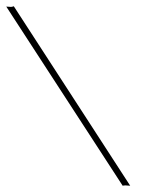

<svg xmlns="http://www.w3.org/2000/svg" viewBox="-131 -551 491 612"><path d="M284 41Q273 40 269 40Q264 40 260 41L-111 -530L-96 -529Q-93 -529 -87 -531Z"/></svg>

Font: Kapakana
Style: Regular
Weight: 400
Designer: Kousuke Nagai
Version: Version 1.002